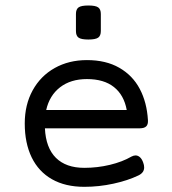

<svg xmlns="http://www.w3.org/2000/svg" viewBox="-20 -686 640 716"><path d="M356 -633.8V-570.3Q356 -552.7 346.2 -545.7Q336.4 -538.6 309.6 -538.6Q282.7 -538.6 272.9 -545.7Q263.2 -552.7 263.2 -570.3V-633.8Q263.2 -651.4 272.9 -658.4Q282.7 -665.5 309.6 -665.5Q336.4 -665.5 346.2 -658.4Q356 -651.4 356 -633.8ZM531.7 -237.8Q532.7 -221.7 525.1 -214.6Q517.6 -207.5 501 -207.5H147.5Q150.9 -134.8 188.5 -97.4Q226.1 -60.1 294.4 -60.1Q343.3 -60.1 389.9 -71.3Q436.5 -82.5 470.2 -102.1Q478.5 -106.4 485.4 -106.4Q494.6 -106.4 502.2 -99.4Q509.8 -92.3 514.2 -79.1Q517.6 -70.3 517.6 -61.5Q517.6 -42 496.1 -31.7Q456.5 -12.7 402.8 -1Q349.1 10.7 294.4 10.7Q223.6 10.7 173.8 -17.6Q124 -45.9 98.1 -99.1Q72.3 -152.3 72.3 -225.6Q72.3 -295.4 101.8 -349.1Q131.3 -402.8 184.1 -432.4Q236.8 -461.9 304.2 -461.9Q375 -461.9 424.8 -433.3Q474.6 -404.8 501.2 -354.5Q527.8 -304.2 531.7 -237.8ZM152.3 -275.9H452.6Q442.4 -331.5 405 -361.3Q367.7 -391.1 304.2 -391.1Q243.7 -391.1 204.1 -360.6Q164.6 -330.1 152.3 -275.9Z"/></svg>

Font: Courier Prime Sans
Style: Regular
Weight: 400
Designer: Alan Dague-Greene
Foundry: Quote-Unquote Apps
Version: Version 3.020